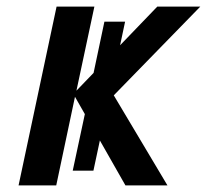

<svg xmlns="http://www.w3.org/2000/svg" viewBox="-20 -560 625 580"><path d="M36.1 0 150.9 -540H265.1L210.9 -286.1L262.7 -339.8L295.4 -494.6H357.9L342.8 -423.3L455.1 -540H585L323.7 -272L485.8 0H358.9L281.7 -135.7L262.2 -44.4H199.7L236.3 -215.3L206.5 -267.6L149.9 0Z"/></svg>

Font: Open Sans SemiBold
Style: Italic
Weight: 600
Italic angle: -12°
Designer: Monotype Design Team
Foundry: Monotype Imaging Inc.
Version: Version 3.003; ttfautohint (v1.8.4)